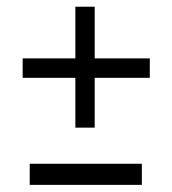

<svg xmlns="http://www.w3.org/2000/svg" viewBox="-20 -518 503 560"><path d="M199.8 -498.4H256.2V-145.7H199.8ZM66.7 21.2V-40.4H393.7V21.2ZM46.1 -291V-347.7H416.9V-291Z"/></svg>

Font: Smooch Sans Thin
Style: Regular
Weight: 100
Designer: Robert E. Leuschke
Foundry: Robert E. Leuschke
Version: Version 1.010